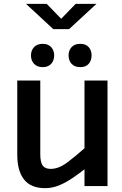

<svg xmlns="http://www.w3.org/2000/svg" viewBox="-20 -970 638 1001"><path d="M215.5 11Q141 11 105.5 -34Q70 -79 70 -163.5V-550H190V-166Q190 -124.5 202.5 -107Q215 -89.5 244.5 -89.5Q285.5 -89.5 329.5 -122.2Q373.5 -155 420.5 -197V-550H540.5V0H420.5V-87.5Q391.5 -64.5 358.2 -41.8Q325 -19 289 -4Q253 11 215.5 11ZM203 -620Q173.5 -620 157.5 -637.2Q141.5 -654.5 141.5 -681Q141.5 -707 157.5 -724.2Q173.5 -741.5 203 -741.5Q231 -741.5 246.8 -724.2Q262.5 -707 262.5 -681Q262.5 -654.5 246.8 -637.2Q231 -620 203 -620ZM398 -620Q369 -620 353.2 -637.2Q337.5 -654.5 337.5 -681Q337.5 -707 353.2 -724.2Q369 -741.5 398 -741.5Q427.5 -741.5 442.5 -724.2Q457.5 -707 457.5 -681Q457.5 -654.5 442.5 -637.2Q427.5 -620 398 -620ZM115.5 -950H223.5L299 -872L374.5 -950H483L340 -818H258Z"/></svg>

Font: Junction SemiBold
Style: Regular
Weight: 600
Designer: Caroline Hadilaksono
Foundry: Caroline Hadilaksono, Tyler Finck, The League of Moveable Type
Version: Version 2.000; ttfautohint (v1.8.3)